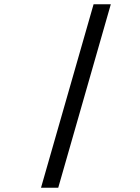

<svg xmlns="http://www.w3.org/2000/svg" viewBox="-20 -775 654 895"><path d="M496.5 -755 251.5 100H171.2L416.2 -755Z"/></svg>

Font: Intel One Mono Light
Style: Italic
Weight: 300
Italic angle: -16°
Monospace: yes
Designer: Fred Shallcrass
Foundry: Frere-Jones Type LLC
Version: Version 1.004